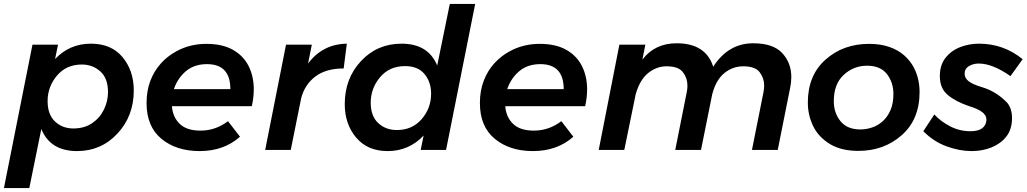

<svg xmlns="http://www.w3.org/2000/svg" viewBox="-26 -762 5220 976"><path d="M123 194H-6L139 -535H269L254 -462Q328 -540 436 -540Q540 -540 597 -471.5Q654 -403 654 -302Q654 -172 571 -83Q488 6 366 6Q230 6 184 -106ZM347 -109Q403 -109 442.5 -136Q482 -163 502.5 -205.5Q523 -248 523 -294Q523 -364 484 -399Q445 -434 390 -434Q311 -434 263.5 -377.5Q216 -321 216 -248Q216 -180 253.5 -144.5Q291 -109 347 -109Z M989 6Q870 6 794.5 -56.5Q719 -119 719 -238Q719 -300.5 738.2 -351Q757.5 -401.5 791.5 -439.2Q825.5 -477 870 -501Q939 -539 1023 -539Q1104.5 -539 1158 -508.8Q1211.5 -478.5 1237.8 -426.2Q1264 -374 1264 -308Q1264 -266 1254 -222H848Q852 -167 887.5 -132.5Q923 -98 993 -98Q1070 -98 1133 -146L1194 -67Q1112 6 989 6ZM1145 -309Q1145 -436 1026 -436Q962 -436 919.5 -400.5Q877 -365 858 -309Z M1452 0H1322L1428 -535H1559L1540 -439Q1614 -538 1737 -540L1721 -414Q1631 -414 1577 -373Q1523 -332 1505 -263Z M1944.5 6Q1842.5 6 1784.5 -62.5Q1726.5 -131 1726.5 -233Q1726.5 -363 1809 -451.5Q1891.5 -540 2015.5 -540Q2150.5 -540 2196.5 -429L2260.5 -742H2389.5L2241.5 0H2112.5L2127.5 -73Q2052.5 6 1944.5 6ZM1991.5 -101Q2069.5 -101 2117.5 -156.5Q2165.5 -212 2165.5 -286Q2165.5 -345 2132 -385.5Q2098.5 -426 2033.5 -426Q1953.5 -426 1906 -369.5Q1858.5 -313 1858.5 -240Q1858.5 -172 1896.5 -136.5Q1934.5 -101 1991.5 -101Z M2683.5 6Q2564.5 6 2489 -56.5Q2413.5 -119 2413.5 -238Q2413.5 -300.5 2432.8 -351Q2452 -401.5 2486 -439.2Q2520 -477 2564.5 -501Q2633.5 -539 2717.5 -539Q2799 -539 2852.5 -508.8Q2906 -478.5 2932.2 -426.2Q2958.5 -374 2958.5 -308Q2958.5 -266 2948.5 -222H2542.5Q2546.5 -167 2582 -132.5Q2617.5 -98 2687.5 -98Q2764.5 -98 2827.5 -146L2888.5 -67Q2806.5 6 2683.5 6ZM2839.5 -309Q2839.5 -436 2720.5 -436Q2656.5 -436 2614 -400.5Q2571.5 -365 2552.5 -309Z M3927.5 0H3796.5L3855.5 -296Q3858.5 -313 3858.5 -327Q3858.5 -365 3835.5 -395Q3812.5 -425 3752.5 -425Q3699 -425 3656.2 -390.5Q3613.5 -356 3594.5 -283L3537.5 0H3406.5L3465.5 -296Q3468.5 -312 3468.5 -327Q3468.5 -365 3445.5 -395Q3422.5 -425 3362.5 -425Q3312 -425 3269.2 -391Q3226.5 -357 3205.5 -283L3147.5 0H3017.5L3122.5 -535H3254.5L3239.5 -459Q3302.5 -542 3413.5 -542Q3561.5 -542 3599.5 -423Q3676.5 -542 3802.5 -542Q3903.5 -542 3950 -492.5Q3996.5 -443 3996.5 -370Q3996.5 -344 3990.5 -315Z M4337.5 5Q4252 5 4195 -28.5Q4135 -64.5 4107.8 -120.5Q4080.5 -176.5 4080.5 -241Q4080.5 -379 4170.5 -459Q4260.5 -539 4391.5 -539Q4450 -539 4494.5 -523.5Q4539 -508 4570 -480.8Q4601 -453.5 4620 -417.5Q4648.5 -361.5 4648.5 -294Q4648.5 -155 4558 -75Q4467.5 5 4337.5 5ZM4347.5 -104Q4377.5 -104 4407.2 -114Q4437 -124 4461.2 -145.8Q4485.5 -167.5 4500.5 -201.8Q4515.5 -236 4515.5 -284Q4515.5 -343 4482.5 -385.5Q4449.5 -428 4381.5 -428Q4313.5 -428 4263 -381.5Q4212.5 -335 4212.5 -248Q4212.5 -188 4246.5 -146Q4280.5 -104 4347.5 -104Z M4912.5 6Q4852 6 4786 -18Q4720 -42 4667.5 -95L4723.5 -180Q4756.5 -144.5 4804 -119.8Q4851.5 -95 4907.5 -95Q4983.5 -95 4988.5 -152Q4988.5 -176.5 4965.5 -193.2Q4942.5 -210 4898.5 -223Q4831.5 -246 4791.5 -279.5Q4751.5 -313 4751.5 -375Q4751.5 -430.5 4779.5 -467Q4809.5 -505 4855 -522.5Q4900.5 -540 4950.5 -540Q5075.5 -540 5172.5 -461L5110.5 -375Q5019.5 -439 4949.5 -439Q4921.5 -439 4899.5 -426Q4877.5 -413 4877.5 -387Q4877.5 -364.5 4898.8 -348.5Q4920 -332.5 4965.5 -319Q5039.5 -297 5094.5 -239Q5118.5 -209 5118.5 -162Q5118.5 -105 5089.8 -68.2Q5061 -31.5 5014.5 -12.8Q4968 6 4912.5 6Z"/></svg>

Font: Argentum Sans Medium
Style: Italic
Weight: 500
Italic angle: -11°
Designer: Julieta Ulanovsky (font), Cristiano Sobral (main changes and remaster)
Foundry: Julieta Ulanovsky (font), Cristiano Sobral (main changes and remaster)
Version: Version 2.007;June 15, 2022;FontCreator 14.0.0.2814 64-bit; 